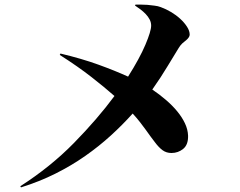

<svg xmlns="http://www.w3.org/2000/svg" viewBox="-20 -788 1040 832"><path d="M635 -677Q635 -691 628.5 -703.5Q622 -716 611.5 -727Q601 -738 589 -747Q577 -756 565 -764L567 -768Q579 -768 592 -768Q605 -768 619 -767Q635 -765 649.5 -763.5Q664 -762 677 -757Q699 -749 721 -736Q743 -723 761 -706.5Q779 -690 790.5 -672Q802 -654 802 -638Q802 -627 787 -614Q783 -611 779 -607.5Q775 -604 770 -600Q765 -595 761 -590Q757 -585 753 -578Q736 -551 707 -502.5Q678 -454 640 -400Q671 -379 699 -355Q727 -331 748 -305.5Q769 -280 781.5 -253.5Q794 -227 795 -200Q796 -161 774 -143Q752 -125 723 -125Q701 -125 684.5 -137Q668 -149 651 -172Q642 -183 632.5 -196.5Q623 -210 612 -225Q601 -240 588 -257Q575 -274 555 -296Q511 -247 460 -200.5Q409 -154 349 -112Q289 -70 220 -35.5Q151 -1 71 24L68 19Q199 -65 300.5 -168.5Q402 -272 476 -372Q434 -409 376.5 -454Q319 -499 239 -550L242 -556Q334 -534 406 -508Q478 -482 535 -456Q585 -535 610 -594Q635 -653 635 -677Z"/></svg>

Font: XinYuGongZhangJiaSongA
Style: Regular
Weight: 900
Designer: XinYuGong
Foundry: Adobe Systems Incorporated
Version: Version 1.00